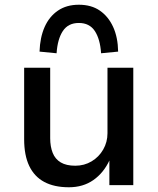

<svg xmlns="http://www.w3.org/2000/svg" viewBox="-20 -782 667 811"><path d="M271 9Q209 9 167 -13.5Q125 -36 103.5 -81Q82 -126 82 -194V-496H192V-198Q192 -163 202.5 -136.5Q213 -110 236.5 -96Q260 -82 298 -82Q336 -82 367 -100.5Q398 -119 416 -150.5Q434 -182 434 -219V-496H543V0H442V-106H443Q418 -52 374.5 -21.5Q331 9 271 9ZM219 -557 147 -564Q149 -624 168.5 -668Q188 -712 224.5 -737Q261 -762 313 -762Q366 -762 402 -737Q438 -712 458 -668Q478 -624 479 -564L407 -557Q403 -617 380.5 -651Q358 -685 313 -685Q268 -685 245.5 -651Q223 -617 219 -557Z"/></svg>

Font: Nunito Sans 8pt SemiBold
Style: Regular
Weight: 600
Version: Version 3.101;gftools[0.9.27]